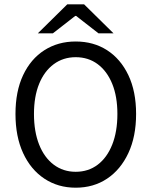

<svg xmlns="http://www.w3.org/2000/svg" viewBox="-20 -861 704 893"><path d="M332 12Q250 12 186.5 -30Q123 -72 87.5 -149Q52 -226 52 -331Q52 -436 87.5 -511.5Q123 -587 186.5 -627.5Q250 -668 332 -668Q415 -668 478 -627.5Q541 -587 577 -511.5Q613 -436 613 -331Q613 -226 577 -149Q541 -72 478 -30Q415 12 332 12ZM332 -62Q391 -62 434.5 -95Q478 -128 502 -188.5Q526 -249 526 -331Q526 -412 502 -471Q478 -530 434.5 -562.5Q391 -595 332 -595Q274 -595 230 -562.5Q186 -530 162 -471Q138 -412 138 -331Q138 -249 162 -188.5Q186 -128 230 -95Q274 -62 332 -62ZM156 -706 293 -841H371L508 -706H438L334 -787H330L226 -706Z"/></svg>

Font: Source Sans 3 ExtraLight
Style: Regular
Weight: 400
Version: Version 3.052;hotconv 1.1.0;makeotfexe 2.6.0